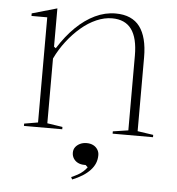

<svg xmlns="http://www.w3.org/2000/svg" viewBox="-52 -564 759 824"><g transform="rotate(5 327.5 -152.0)"><path d="M619 -10V0H445V-10L511 -20V-342Q511 -418 483.5 -455.5Q456 -493 400 -493Q367 -493 332.5 -478Q298 -463 266.5 -436Q235 -409 208 -374Q181 -339 162 -299V-20L228 -10V0H63V-10L122 -20V-473H54V-484L162 -515V-350L170 -344Q204 -398 243 -436Q282 -474 325 -494.5Q368 -515 413 -515Q449 -515 475 -503.5Q501 -492 517.5 -470Q534 -448 542.5 -415Q551 -382 551 -338V-20ZM289 211 284 201Q298 195 311 188Q324 181 334.5 171.5Q345 162 351 153L341 144H335Q320 144 308 138Q296 132 289 121Q282 110 282 96Q282 82 289.5 72Q297 62 309.5 56Q322 50 338 50Q354 50 366 56Q378 62 385 73Q392 84 392 97Q392 116 385.5 132Q379 148 365.5 162.5Q352 177 333 189Q314 201 289 211Z"/></g></svg>

Font: Kalnia ExtraLight
Style: Regular
Weight: 250
Designer: Frida Medrano
Foundry: Frida Medrano
Version: Version 1.105